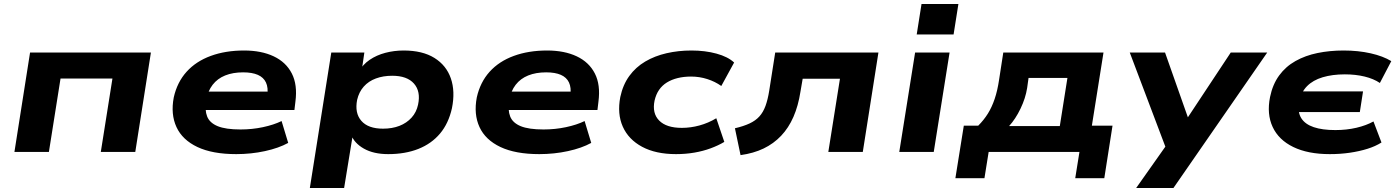

<svg xmlns="http://www.w3.org/2000/svg" viewBox="-20 -758 6965 958"><path d="M52 0 130 -496H733L655 0H483L541 -366H282L224 0Z M1159 11Q1040 11 965 -24.5Q890 -60 860.5 -124Q831 -188 847 -272Q864 -348 911 -400Q958 -452 1031.5 -479Q1105 -506 1198 -506Q1284 -506 1345.5 -477Q1407 -448 1436 -391.5Q1465 -335 1454 -251L1449 -209H977L990 -301H1339L1314 -281Q1319 -321 1307 -346.5Q1295 -372 1266.5 -384.5Q1238 -397 1193 -397Q1142 -397 1103.5 -381.5Q1065 -366 1041 -335Q1017 -304 1009 -259V-256Q1001 -209 1013.5 -177Q1026 -145 1066 -128.5Q1106 -112 1180 -112Q1238 -112 1292 -123.5Q1346 -135 1385 -154L1418 -45Q1371 -19 1302 -4Q1233 11 1159 11Z M1526 180 1633 -496H1798L1784 -400H1770Q1790 -436 1824.5 -459.5Q1859 -483 1903 -494.5Q1947 -506 1994 -506Q2088 -506 2147.5 -469Q2207 -432 2229.5 -367Q2252 -302 2235 -218Q2218 -142 2175.5 -91.5Q2133 -41 2067.5 -15Q2002 11 1917 11Q1844 11 1795.5 -16.5Q1747 -44 1731 -88L1741 -89L1697 180ZM1891 -116Q1937 -116 1973 -130Q2009 -144 2033.5 -171Q2058 -198 2066 -236Q2080 -302 2045.5 -341Q2011 -380 1937 -380Q1892 -380 1855.5 -366.5Q1819 -353 1795 -326Q1771 -299 1762 -260Q1749 -194 1783 -155Q1817 -116 1891 -116Z M2671 11Q2552 11 2477 -24.5Q2402 -60 2372.5 -124Q2343 -188 2359 -272Q2376 -348 2423 -400Q2470 -452 2543.5 -479Q2617 -506 2710 -506Q2796 -506 2857.5 -477Q2919 -448 2948 -391.5Q2977 -335 2966 -251L2961 -209H2489L2502 -301H2851L2826 -281Q2831 -321 2819 -346.5Q2807 -372 2778.5 -384.5Q2750 -397 2705 -397Q2654 -397 2615.5 -381.5Q2577 -366 2553 -335Q2529 -304 2521 -259V-256Q2513 -209 2525.5 -177Q2538 -145 2578 -128.5Q2618 -112 2692 -112Q2750 -112 2804 -123.5Q2858 -135 2897 -154L2930 -45Q2883 -19 2814 -4Q2745 11 2671 11Z M3353 11Q3252 11 3184 -25.5Q3116 -62 3087.5 -126Q3059 -190 3075 -274Q3088 -335 3120 -379Q3152 -423 3199.5 -451Q3247 -479 3306 -492.5Q3365 -506 3430 -506Q3498 -506 3555 -490.5Q3612 -475 3643 -446L3579 -329Q3548 -351 3509 -363.5Q3470 -376 3428 -376Q3392 -376 3361.5 -368.5Q3331 -361 3307.5 -346.5Q3284 -332 3268.5 -309.5Q3253 -287 3246 -256Q3233 -193 3269 -156.5Q3305 -120 3382 -120Q3426 -120 3470 -132Q3514 -144 3554 -168L3594 -50Q3564 -32 3526 -18Q3488 -4 3444.5 3.5Q3401 11 3353 11Z M3675 16 3647 -118Q3690 -128 3720 -142Q3750 -156 3769 -177Q3788 -198 3799.5 -229.5Q3811 -261 3818 -305L3848 -496H4363L4285 0H4113L4171 -365H3985L3974 -301Q3963 -230 3939 -175Q3915 -120 3877.5 -80.5Q3840 -41 3790 -17Q3740 7 3675 16Z M4554 -586 4578 -738H4762L4738 -586ZM4467 0 4546 -496H4718L4639 0Z M4747 131 4789 -131H4861Q4889 -159 4909 -191Q4929 -223 4943 -264.5Q4957 -306 4965 -360L4986 -496H5486L5428 -131H5531L5490 131H5345L5366 0H4913L4892 131ZM5015 -129H5268L5306 -369H5112L5105 -319Q5097 -268 5072 -216Q5047 -164 5015 -129Z M5649 180 5805 -41 5814 25 5617 -496H5793L5915 -150H5892L6121 -496H6303L5835 180Z M6615 11Q6506 11 6433 -24.5Q6360 -60 6330 -124.5Q6300 -189 6317 -274Q6330 -337 6362.5 -381.5Q6395 -426 6444 -453.5Q6493 -481 6554 -493.5Q6615 -506 6684 -506Q6757 -506 6819 -492Q6881 -478 6922 -453L6865 -344Q6834 -365 6789 -376Q6744 -387 6690 -387Q6628 -387 6579.5 -372.5Q6531 -358 6501.5 -328Q6472 -298 6464 -253L6442 -302H6781L6765 -199H6426L6462 -243Q6454 -198 6473 -168Q6492 -138 6535 -123.5Q6578 -109 6643 -109Q6699 -109 6748 -120.5Q6797 -132 6833 -152L6873 -47Q6843 -28 6803 -15.5Q6763 -3 6715.5 4Q6668 11 6615 11Z"/></svg>

Font: Nunito Sans 10pt Expanded ExtraBold
Style: Italic
Weight: 800
Width: 7
Italic angle: -9°
Designer: Vernon Adams
Foundry: Vernon Adams
Version: Version 3.101;gftools[0.9.27]